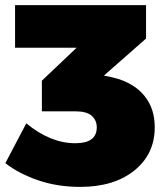

<svg xmlns="http://www.w3.org/2000/svg" viewBox="-20 -722 640 752"><path d="M294 10Q204.5 10 128.5 -16.2Q52.5 -42.5 1 -83L83 -239Q177.5 -161 275 -161Q359 -161 359 -223Q359 -251 339.2 -268.5Q319.5 -286 275 -286H144V-406L280 -535H39V-702H552V-571L387 -426L420 -419Q468 -408.5 505.5 -383.2Q543 -358 564.5 -318Q586 -278 586 -223Q586 -118.5 506.2 -54.2Q426.5 10 294 10Z"/></svg>

Font: Argentum Novus Black
Style: Regular
Weight: 900
Designer: Julieta Ulanovsky (font) & Cristiano Sobral (main changes)
Foundry: Julieta Ulanovsky (font) & Cristiano Sobral (main changes)
Version: Version 3.00;November 27, 2020;FontCreator 13.0.0.2655 64-bi